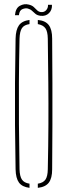

<svg xmlns="http://www.w3.org/2000/svg" viewBox="-20 -900 324 924"><path d="M122 4Q86.5 -0.5 71.2 -21.5Q56 -42.5 55 -85Q53 -197.5 52.2 -298.5Q51.5 -399.5 52.2 -500.5Q53 -601.5 55 -714Q56 -757 71.2 -778.2Q86.5 -799.5 122 -804V-784Q96 -780.5 85.5 -764.5Q75 -748.5 74 -714Q71.5 -604 71 -503.8Q70.5 -403.5 71.2 -301.5Q72 -199.5 74 -85Q75 -51.5 85.5 -35.8Q96 -20 122 -16ZM162 4V-16Q188 -20 198.8 -35.8Q209.5 -51.5 210 -85Q212.5 -199.5 213 -301.5Q213.5 -403.5 212.5 -503.8Q211.5 -604 210 -714Q209.5 -748.5 198.5 -764Q187.5 -779.5 162 -784V-804Q199 -800.5 215 -779Q231 -757.5 231 -714Q232 -601.5 232.2 -500.5Q232.5 -399.5 232.2 -298.5Q232 -197.5 231 -85Q231 -42.5 215 -21.2Q199 0 162 4ZM211 -877H230Q231.5 -852.5 215.8 -836.8Q200 -821 175 -824Q159.5 -826 150.8 -833.2Q142 -840.5 134.2 -848Q126.5 -855.5 114 -859Q103 -862 88.2 -856.2Q73.5 -850.5 71 -827H52Q55 -861 75.8 -872.2Q96.5 -883.5 118 -878Q133.5 -874.5 142.2 -866.5Q151 -858.5 158.2 -851Q165.5 -843.5 176 -842Q192.5 -840 202.2 -851Q212 -862 211 -877Z"/></svg>

Font: Big Shoulders Stencil Display Thin
Style: Regular
Weight: 100
Designer: Patric King
Foundry: XO Type Co
Version: Version 1.000